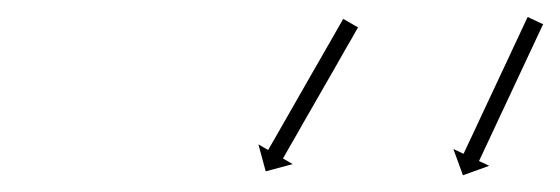

<svg xmlns="http://www.w3.org/2000/svg" viewBox="-20 -551 656 225"><path d="M615.6 -520.8C615.9 -521.4 616.2 -522 616.5 -522.6L598.4 -531.1C598.1 -530.5 597.8 -529.9 597.5 -529.3C596.7 -527.6 595.9 -525.9 595.1 -524.2C593.9 -521.5 592.7 -518.9 591.4 -516.3C589.8 -512.8 588.2 -509.4 586.6 -506C584.7 -502 582.8 -497.9 580.9 -493.9C578.8 -489.4 576.7 -484.9 574.6 -480.3C572.3 -475.5 570.1 -470.7 567.8 -465.9C565.5 -460.9 563.1 -455.9 560.8 -450.9C558.5 -445.9 556.1 -441 553.8 -436C551.5 -431.1 549.3 -426.3 547 -421.5C544.9 -417 542.8 -412.5 540.7 -408C538.8 -403.9 536.9 -399.9 535 -395.8C533.4 -392.4 531.8 -389 530.2 -385.6C528.9 -382.9 527.7 -380.3 526.5 -377.7C525.7 -376 524.9 -374.3 524.1 -372.6C523.8 -372 523.5 -371.4 523.2 -370.8L511.3 -376.4L522.5 -345.6L553.3 -356.7L541.3 -362.3C541.6 -362.9 541.9 -363.5 542.2 -364.1C543 -365.8 543.8 -367.5 544.6 -369.2C545.8 -371.8 547 -374.5 548.3 -377.1C549.9 -380.5 551.5 -383.9 553.1 -387.3C555 -391.4 556.9 -395.4 558.8 -399.5C560.9 -404 563 -408.5 565.1 -413C567.4 -417.8 569.6 -422.7 571.9 -427.5C574.2 -432.5 576.6 -437.5 578.9 -442.4C581.2 -447.4 583.6 -452.4 585.9 -457.4C588.2 -462.2 590.4 -467 592.7 -471.9C594.8 -476.4 596.9 -480.9 599 -485.4C600.9 -489.4 602.8 -493.5 604.7 -497.5C606.3 -500.9 607.9 -504.4 609.5 -507.8C610.8 -510.4 612 -513 613.2 -515.7C614 -517.4 614.8 -519.1 615.6 -520.8ZM398.6 -517.2C398.9 -517.8 399.2 -518.3 399.6 -518.9L382.2 -528.9C381.9 -528.3 381.6 -527.7 381.2 -527.1C380.3 -525.5 379.4 -523.9 378.4 -522.2C377 -519.7 375.5 -517.2 374.1 -514.7C372.2 -511.4 370.4 -508.1 368.5 -504.8C366.3 -501 364 -497.1 361.8 -493.2C359.3 -488.9 356.9 -484.6 354.4 -480.2C351.7 -475.6 349.1 -471 346.4 -466.4C343.7 -461.6 341 -456.8 338.2 -452C335.5 -447.3 332.8 -442.5 330 -437.7C327.4 -433.1 324.7 -428.5 322.1 -423.8C319.6 -419.5 317.1 -415.2 314.7 -410.9C312.4 -407 310.2 -403.1 308 -399.2C306.1 -396 304.3 -392.7 302.4 -389.4C300.9 -386.9 299.5 -384.4 298 -381.8C297.1 -380.2 296.2 -378.6 295.2 -377C294.9 -376.4 294.6 -375.8 294.3 -375.2L282.8 -381.8L291.4 -350.2L323 -358.7L311.6 -365.3C311.9 -365.9 312.3 -366.4 312.6 -367C313.5 -368.6 314.5 -370.3 315.4 -371.9C316.8 -374.4 318.3 -376.9 319.7 -379.5C321.6 -382.7 323.5 -386 325.4 -389.3C327.6 -393.2 329.8 -397 332 -400.9C334.5 -405.2 337 -409.6 339.4 -413.9C342.1 -418.5 344.7 -423.1 347.4 -427.8C350.1 -432.6 352.9 -437.3 355.6 -442.1C358.3 -446.9 361.1 -451.7 363.8 -456.4C366.5 -461.1 369.1 -465.7 371.8 -470.3C374.2 -474.6 376.7 -479 379.2 -483.3C381.4 -487.2 383.6 -491 385.8 -494.9C387.7 -498.2 389.6 -501.5 391.5 -504.7C392.9 -507.3 394.4 -509.8 395.8 -512.3C396.7 -513.9 397.7 -515.6 398.6 -517.2Z"/></svg>

Font: FRB American Cursive Just Arrows Ultra
Style: Bold Italic
Weight: 1000
Italic angle: -25°
Version: Version 2.0;Modular Font Editor K font №1